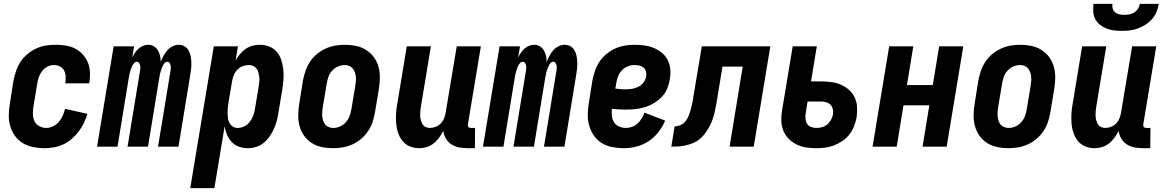

<svg xmlns="http://www.w3.org/2000/svg" viewBox="-20 -760 6040 995"><path d="M210 8Q180 8 151 2Q122 -4 98 -18.5Q74 -33 57.5 -56Q41 -79 33 -106Q25 -133 25.5 -163Q26 -193 31 -223L50 -343Q55 -368 63.5 -393Q72 -418 86.5 -440Q101 -462 122 -479.5Q143 -497 167.5 -508.5Q192 -520 217 -524Q242 -528 267 -528Q294 -528 320 -524Q346 -520 368 -509Q390 -498 407 -480Q424 -462 434 -439Q444 -416 446 -390Q448 -364 444 -338L442 -328H318L319 -333Q321 -349 320 -365.5Q319 -382 311.5 -395.5Q304 -409 290 -416Q276 -423 259 -423Q242 -423 225.5 -414.5Q209 -406 198 -391.5Q187 -377 181 -360Q175 -343 173 -326L153 -206Q150 -187 150.5 -167.5Q151 -148 159 -131.5Q167 -115 183.5 -106Q200 -97 219 -97Q237 -97 255 -105.5Q273 -114 285.5 -129Q298 -144 305.5 -161.5Q313 -179 317 -196L433 -170Q426 -146 415 -123Q404 -100 388 -79Q372 -58 352 -40.5Q332 -23 308.5 -12Q285 -1 259.5 3.5Q234 8 210 8Z M483 0 569 -520H675L665 -461Q671 -474 679 -486Q687 -498 697.5 -507.5Q708 -517 721.5 -522.5Q735 -528 748 -528Q764 -528 777.5 -520Q791 -512 798.5 -499Q806 -486 809.5 -470.5Q813 -455 813 -439Q819 -455 827 -470Q835 -485 846.5 -498.5Q858 -512 874 -520Q890 -528 906 -528Q923 -528 936.5 -520Q950 -512 957.5 -498.5Q965 -485 968 -469.5Q971 -454 971.5 -437.5Q972 -421 970.5 -404.5Q969 -388 966 -372L905 0H799L863 -389Q864 -397 865 -405Q866 -413 864.5 -420Q863 -427 859 -433.5Q855 -440 847 -440Q839 -440 832.5 -432.5Q826 -425 822.5 -417.5Q819 -410 816.5 -402Q814 -394 811.5 -386Q809 -378 808 -370Q807 -362 805 -354L747 0H641L705 -389Q706 -397 707 -405Q708 -413 706.5 -420Q705 -427 701 -433.5Q697 -440 689 -440Q681 -440 674.5 -432.5Q668 -425 664.5 -417.5Q661 -410 658.5 -402Q656 -394 653.5 -386Q651 -378 650 -370Q649 -362 647 -354L589 0Z M966 215 1088 -520H1213L1201 -446Q1211 -464 1223.5 -479.5Q1236 -495 1252 -506Q1268 -517 1287 -522.5Q1306 -528 1325 -528Q1351 -528 1374.5 -519Q1398 -510 1414 -491.5Q1430 -473 1437.5 -449.5Q1445 -426 1448 -400.5Q1451 -375 1449 -349Q1447 -323 1443 -297L1423 -177Q1420 -156 1414.5 -135Q1409 -114 1400 -93.5Q1391 -73 1378 -54Q1365 -35 1347.5 -20.5Q1330 -6 1308.5 1Q1287 8 1266 8Q1241 8 1219 0.5Q1197 -7 1181.5 -23.5Q1166 -40 1157 -61Q1148 -82 1144 -105L1091 215ZM1212 -97Q1229 -97 1245.5 -105Q1262 -113 1273.5 -127.5Q1285 -142 1291.5 -159Q1298 -176 1301 -194L1321 -314Q1323 -326 1324 -338Q1325 -350 1323.5 -361.5Q1322 -373 1319 -384.5Q1316 -396 1309.5 -404.5Q1303 -413 1293 -418Q1283 -423 1270 -423Q1255 -423 1239 -417.5Q1223 -412 1211 -400Q1199 -388 1192.5 -372.5Q1186 -357 1183 -341L1163 -221Q1161 -208 1160 -195Q1159 -182 1159.5 -169Q1160 -156 1162 -143.5Q1164 -131 1170.5 -120.5Q1177 -110 1187.5 -103.5Q1198 -97 1212 -97Z M1706 8Q1676 8 1647.5 2Q1619 -4 1595.5 -19Q1572 -34 1556 -56.5Q1540 -79 1532.5 -106.5Q1525 -134 1525.5 -164Q1526 -194 1531 -223L1550 -343Q1555 -368 1563.5 -393Q1572 -418 1586.5 -440Q1601 -462 1622 -479.5Q1643 -497 1667 -508Q1691 -519 1716.5 -523.5Q1742 -528 1767 -528Q1797 -528 1825.5 -522Q1854 -516 1877.5 -501Q1901 -486 1917.5 -463.5Q1934 -441 1941.5 -413.5Q1949 -386 1948.5 -356Q1948 -326 1943 -297L1923 -177Q1919 -152 1910.5 -127Q1902 -102 1887 -80Q1872 -58 1851.5 -40.5Q1831 -23 1807 -12Q1783 -1 1757 3.5Q1731 8 1706 8ZM1707 -97Q1725 -97 1742 -104.5Q1759 -112 1772 -126.5Q1785 -141 1791.5 -158.5Q1798 -176 1801 -194L1821 -314Q1823 -326 1824 -338Q1825 -350 1824 -362Q1823 -374 1819 -385Q1815 -396 1808 -405Q1801 -414 1790 -418.5Q1779 -423 1767 -423Q1749 -423 1731.5 -415.5Q1714 -408 1701 -393.5Q1688 -379 1682 -361.5Q1676 -344 1673 -326L1653 -206Q1651 -194 1650 -182Q1649 -170 1650 -158Q1651 -146 1654.5 -135Q1658 -124 1665 -115Q1672 -106 1683.5 -101.5Q1695 -97 1707 -97Z M2152 8Q2126 8 2103.5 -1.5Q2081 -11 2066 -29.5Q2051 -48 2043 -71.5Q2035 -95 2033 -120.5Q2031 -146 2032.5 -172Q2034 -198 2039 -223L2088 -520H2213L2161 -206Q2159 -195 2158 -183Q2157 -171 2157.5 -159.5Q2158 -148 2161 -137Q2164 -126 2169.5 -116.5Q2175 -107 2185.5 -102Q2196 -97 2208 -97Q2223 -97 2238.5 -103Q2254 -109 2265 -121Q2276 -133 2282 -148Q2288 -163 2290 -179L2347 -520H2472L2405 -117Q2404 -113 2404.5 -109Q2405 -105 2407.5 -102Q2410 -99 2414 -98Q2418 -97 2422 -97H2442L2441 8H2404Q2381 8 2359.5 4Q2338 0 2320 -11.5Q2302 -23 2291 -41.5Q2280 -60 2277 -82Q2268 -64 2256 -47Q2244 -30 2227.5 -17Q2211 -4 2191.5 2Q2172 8 2152 8Z M2483 0 2569 -520H2675L2665 -461Q2671 -474 2679 -486Q2687 -498 2697.5 -507.5Q2708 -517 2721.5 -522.5Q2735 -528 2748 -528Q2764 -528 2777.5 -520Q2791 -512 2798.5 -499Q2806 -486 2809.5 -470.5Q2813 -455 2813 -439Q2819 -455 2827 -470Q2835 -485 2846.5 -498.5Q2858 -512 2874 -520Q2890 -528 2906 -528Q2923 -528 2936.5 -520Q2950 -512 2957.5 -498.5Q2965 -485 2968 -469.5Q2971 -454 2971.5 -437.5Q2972 -421 2970.5 -404.5Q2969 -388 2966 -372L2905 0H2799L2863 -389Q2864 -397 2865 -405Q2866 -413 2864.5 -420Q2863 -427 2859 -433.5Q2855 -440 2847 -440Q2839 -440 2832.5 -432.5Q2826 -425 2822.5 -417.5Q2819 -410 2816.5 -402Q2814 -394 2811.5 -386Q2809 -378 2808 -370Q2807 -362 2805 -354L2747 0H2641L2705 -389Q2706 -397 2707 -405Q2708 -413 2706.5 -420Q2705 -427 2701 -433.5Q2697 -440 2689 -440Q2681 -440 2674.5 -432.5Q2668 -425 2664.5 -417.5Q2661 -410 2658.5 -402Q2656 -394 2653.5 -386Q2651 -378 2650 -370Q2649 -362 2647 -354L2589 0Z M3214 8Q3183 8 3154 2.5Q3125 -3 3100.5 -17.5Q3076 -32 3059.5 -55Q3043 -78 3034.5 -105.5Q3026 -133 3026 -163Q3026 -193 3031 -223L3050 -343Q3055 -368 3063.5 -393Q3072 -418 3086.5 -440Q3101 -462 3122 -479.5Q3143 -497 3167 -508Q3191 -519 3216.5 -523.5Q3242 -528 3267 -528Q3293 -528 3319 -524.5Q3345 -521 3368 -511.5Q3391 -502 3410 -486.5Q3429 -471 3440 -449Q3451 -427 3453.5 -401Q3456 -375 3451 -349Q3447 -324 3437.5 -300.5Q3428 -277 3409.5 -258Q3391 -239 3368.5 -225.5Q3346 -212 3321.5 -204.5Q3297 -197 3272.5 -194.5Q3248 -192 3224 -192Q3205 -192 3187.5 -193Q3170 -194 3151 -196Q3149 -178 3151 -159.5Q3153 -141 3162 -126.5Q3171 -112 3187.5 -104.5Q3204 -97 3223 -97Q3239 -97 3255 -102.5Q3271 -108 3283.5 -119.5Q3296 -131 3305 -145.5Q3314 -160 3320 -176L3427 -135Q3414 -104 3392.5 -76Q3371 -48 3341.5 -28.5Q3312 -9 3279 -0.5Q3246 8 3214 8ZM3224 -297Q3241 -297 3257.5 -300Q3274 -303 3289.5 -311Q3305 -319 3315.5 -333.5Q3326 -348 3329 -365Q3331 -378 3327.5 -390Q3324 -402 3314.5 -410Q3305 -418 3292.5 -420.5Q3280 -423 3267 -423Q3249 -423 3231.5 -415.5Q3214 -408 3201 -393.5Q3188 -379 3182 -361.5Q3176 -344 3173 -326L3169 -301Q3182 -299 3196 -298Q3210 -297 3224 -297Z M3459 0 3476 -105Q3491 -105 3507 -112Q3523 -119 3533.5 -133Q3544 -147 3550 -162.5Q3556 -178 3560 -194Q3564 -210 3567.5 -225.5Q3571 -241 3573 -257L3617 -520H3972L3886 0H3761L3829 -415H3724L3696 -244Q3693 -226 3689.5 -207.5Q3686 -189 3681.5 -170.5Q3677 -152 3670 -134Q3663 -116 3653.5 -99Q3644 -82 3632 -66Q3620 -50 3604 -37.5Q3588 -25 3570 -18Q3552 -11 3533 -6.5Q3514 -2 3495.5 -1Q3477 0 3459 0Z M4211 8Q4183 8 4157 4Q4131 0 4108 -11.5Q4085 -23 4067 -41Q4049 -59 4039.5 -83Q4030 -107 4029 -134Q4028 -161 4033 -188L4088 -520H4213L4183 -338H4236Q4263 -338 4289 -334.5Q4315 -331 4338 -321Q4361 -311 4380 -294Q4399 -277 4409.5 -254.5Q4420 -232 4421.5 -205Q4423 -178 4419 -151Q4415 -129 4406 -106Q4397 -83 4382 -63.5Q4367 -44 4346.5 -30Q4326 -16 4303 -7Q4280 2 4257 5Q4234 8 4211 8ZM4211 -97Q4226 -97 4240.5 -101Q4255 -105 4267 -115Q4279 -125 4286.5 -139Q4294 -153 4297 -168Q4299 -181 4296 -194.5Q4293 -208 4284 -217Q4275 -226 4262 -230Q4249 -234 4235 -234H4165L4155 -171Q4153 -157 4154.5 -142.5Q4156 -128 4163 -117.5Q4170 -107 4183.5 -102Q4197 -97 4211 -97Z M4502 0 4588 -520H4713L4680 -319H4814L4847 -520H4972L4886 0H4761L4796 -214H4662L4627 0Z M5206 8Q5176 8 5147.5 2Q5119 -4 5095.5 -19Q5072 -34 5056 -56.5Q5040 -79 5032.5 -106.5Q5025 -134 5025.5 -164Q5026 -194 5031 -223L5050 -343Q5055 -368 5063.5 -393Q5072 -418 5086.5 -440Q5101 -462 5122 -479.5Q5143 -497 5167 -508Q5191 -519 5216.5 -523.5Q5242 -528 5267 -528Q5297 -528 5325.5 -522Q5354 -516 5377.5 -501Q5401 -486 5417.5 -463.5Q5434 -441 5441.5 -413.5Q5449 -386 5448.5 -356Q5448 -326 5443 -297L5423 -177Q5419 -152 5410.5 -127Q5402 -102 5387 -80Q5372 -58 5351.5 -40.5Q5331 -23 5307 -12Q5283 -1 5257 3.5Q5231 8 5206 8ZM5207 -97Q5225 -97 5242 -104.5Q5259 -112 5272 -126.5Q5285 -141 5291.5 -158.5Q5298 -176 5301 -194L5321 -314Q5323 -326 5324 -338Q5325 -350 5324 -362Q5323 -374 5319 -385Q5315 -396 5308 -405Q5301 -414 5290 -418.5Q5279 -423 5267 -423Q5249 -423 5231.5 -415.5Q5214 -408 5201 -393.5Q5188 -379 5182 -361.5Q5176 -344 5173 -326L5153 -206Q5151 -194 5150 -182Q5149 -170 5150 -158Q5151 -146 5154.5 -135Q5158 -124 5165 -115Q5172 -106 5183.5 -101.5Q5195 -97 5207 -97Z M5652 8Q5626 8 5603.5 -1.5Q5581 -11 5566 -29.5Q5551 -48 5543 -71.5Q5535 -95 5533 -120.5Q5531 -146 5532.5 -172Q5534 -198 5539 -223L5588 -520H5713L5661 -206Q5659 -195 5658 -183Q5657 -171 5657.5 -159.5Q5658 -148 5661 -137Q5664 -126 5669.5 -116.5Q5675 -107 5685.5 -102Q5696 -97 5708 -97Q5723 -97 5738.5 -103Q5754 -109 5765 -121Q5776 -133 5782 -148Q5788 -163 5790 -179L5847 -520H5972L5905 -117Q5904 -113 5904.5 -109Q5905 -105 5907.5 -102Q5910 -99 5914 -98Q5918 -97 5922 -97H5942L5941 8H5904Q5881 8 5859.5 4Q5838 0 5820 -11.5Q5802 -23 5791 -41.5Q5780 -60 5777 -82Q5768 -64 5756 -47Q5744 -30 5727.5 -17Q5711 -4 5691.5 2Q5672 8 5652 8ZM5793 -600Q5772 -600 5752 -602.5Q5732 -605 5713.5 -612.5Q5695 -620 5680 -632Q5665 -644 5656 -661Q5647 -678 5645.5 -698.5Q5644 -719 5647 -740H5745Q5743 -727 5746.5 -715Q5750 -703 5759.5 -695.5Q5769 -688 5781.5 -685.5Q5794 -683 5807 -683Q5820 -683 5833.5 -685.5Q5847 -688 5858.5 -695.5Q5870 -703 5877.5 -715Q5885 -727 5887 -740H5985Q5982 -719 5973.5 -698.5Q5965 -678 5950 -661Q5935 -644 5916 -632Q5897 -620 5876.5 -612.5Q5856 -605 5835 -602.5Q5814 -600 5793 -600Z"/></svg>

Font: Iosevka Extrabold
Style: Italic
Weight: 800
Italic angle: -9°
Monospace: yes
Designer: Belleve Invis
Foundry: Belleve Invis
Version: Version 32.5.0; ttfautohint (v1.8.4)